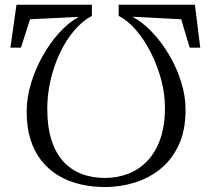

<svg xmlns="http://www.w3.org/2000/svg" viewBox="-20 -772 869 792"><path d="M784 -752.5 806 -575.5H762.5L727.5 -692.5L526 -703Q566 -682.5 605.2 -641.8Q644.5 -601 676.5 -547.5Q708.5 -494 727.2 -434.2Q746 -374.5 745.5 -316.5Q745 -233 717 -173.2Q689 -113.5 641.8 -75.2Q594.5 -37 535.5 -18.8Q476.5 -0.5 413.5 -0.5Q358.5 -0.5 309.5 -12.2Q260.5 -24 220.2 -48.2Q180 -72.5 150.5 -109.8Q121 -147 105.2 -198.2Q89.5 -249.5 90 -315Q90.5 -370 108 -428.2Q125.5 -486.5 155.5 -540.2Q185.5 -594 224 -636.5Q262.5 -679 305 -702.5L104 -692.5L66.5 -575.5H23L48 -752.5H359V-706.5Q318.5 -685 284.8 -644.5Q251 -604 226.2 -551.2Q201.5 -498.5 188.2 -439.8Q175 -381 175 -323.5Q175 -250 191.8 -196.2Q208.5 -142.5 239.8 -107.5Q271 -72.5 315 -55.2Q359 -38 413.5 -38Q464 -38 508.8 -55.2Q553.5 -72.5 587.8 -108.2Q622 -144 641.2 -198.8Q660.5 -253.5 660.5 -327.5Q660.5 -385.5 644.5 -444.5Q628.5 -503.5 601.5 -556.5Q574.5 -609.5 540.2 -649Q506 -688.5 469.5 -706.5V-752.5Z"/></svg>

Font: Merriweather 72pt Light
Style: Regular
Weight: 300
Version: Version 2.100